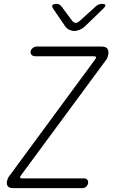

<svg xmlns="http://www.w3.org/2000/svg" viewBox="-20 -970 640 990"><path d="M47 0Q28 0 20.5 -9.5Q13 -19 16 -36Q18 -44 20.5 -50Q23 -56 27 -61L470 -663Q477 -672 475 -676Q473 -680 463 -680H161Q150 -680 143 -687Q136 -694 138 -705Q140 -716 149.5 -723Q159 -730 170 -730H503Q525 -730 533.5 -719.5Q542 -709 538 -687Q536 -679 534 -673Q532 -667 527 -661L89 -67Q82 -58 84 -54Q86 -50 96 -50H414Q425 -50 430.5 -43Q436 -36 434 -25Q432 -14 424 -7Q416 0 405 0ZM272 -950Q280 -950 286 -946.5Q292 -943 297 -937L352 -863Q361 -852 370.5 -852Q380 -852 392 -863L475 -938Q482 -944 489.5 -947Q497 -950 505 -950Q522 -950 523.5 -944Q525 -938 512 -925L417 -833Q405 -822 389.5 -816Q374 -810 363 -810Q352 -810 338.5 -816Q325 -822 317 -833L255 -924Q246 -937 250.5 -943.5Q255 -950 272 -950Z"/></svg>

Font: Maple Mono Thin
Style: Italic
Weight: 250
Italic angle: -10°
Monospace: yes
Designer: subframe7536
Version: Version 7.000